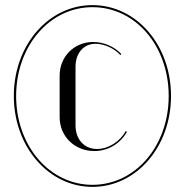

<svg xmlns="http://www.w3.org/2000/svg" viewBox="-20 -719 723 750"><path d="M34 -344C34 -146 170 11 341 11C513 11 648 -146 648 -344C648 -543 513 -699 341 -699C170 -699 34 -543 34 -344ZM43 -344C43 -539 174 -691 341 -691C509 -691 639 -540 639 -344C639 -149 509 3 341 3C174 3 43 -149 43 -344ZM213 -261C213 -186 272 -129 348 -129C402 -129 449 -157 476 -204L471 -207C449 -166 403 -137 359 -137C309 -137 275 -175 275 -229V-458C275 -512 307 -548 353 -548C387 -548 427 -530 450 -504L454 -508C427 -537 385 -555 344 -555C270 -555 213 -498 213 -424Z"/></svg>

Font: Moniqa Display
Style: Regular
Weight: 400
Designer: Rajesh Rajput
Foundry: Rajesh Rajput
Version: Version 1.000